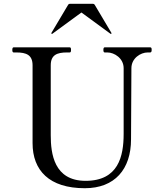

<svg xmlns="http://www.w3.org/2000/svg" viewBox="-20 -980 858 1014"><path d="M254 -801C255 -801 256 -801 257 -802L410 -914L563 -802C564 -801 565 -801 566 -801C567 -801 569 -802 569 -804C569 -805 569 -805 568 -807L480 -955C478 -958 475 -960 471 -960H349C345 -960 342 -958 340 -955L252 -807C251 -805 251 -805 251 -804C251 -802 253 -801 254 -801ZM428 14C586 14 672 -86 672 -244C672 -311 674 -535 674 -620C674 -672 722 -703 760 -703H773C779 -703 781 -708 781 -716C781 -725 780 -730 773 -730H533C528 -730 526 -725 526 -716C526 -708 528 -703 533 -703H547C584 -703 633 -672 633 -620V-273C633 -154 605 -25 432 -25C265 -25 248 -169 248 -266V-635C248 -690 281 -703 334 -703H348C354 -703 355 -708 355 -716C355 -725 354 -730 348 -730H52C47 -730 45 -725 45 -716C45 -708 47 -703 52 -703H66C119 -703 152 -690 152 -635V-224C152 -80 240 14 428 14Z"/></svg>

Font: Shippori Mincho OTF Medium
Style: Regular
Weight: 500
Designer: FONTDASU
Foundry: FONTDASU / Google Inc. / but / Adobe
Version: Version 3.300;hotconv 1.0.109;makeotfexe 2.5.65596